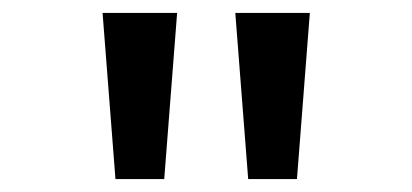

<svg xmlns="http://www.w3.org/2000/svg" viewBox="-20 -734 640 298"><path d="M254.9 -713.9 234.9 -456.1H159.2L139.2 -713.9ZM460.9 -713.9 440.9 -456.1H365.2L345.2 -713.9Z"/></svg>

Font: TypoPRO Noto Mono
Style: Regular
Weight: 400
Designer: Monotype Design Team
Foundry: Monotype Imaging Inc.
Version: Version 1.00